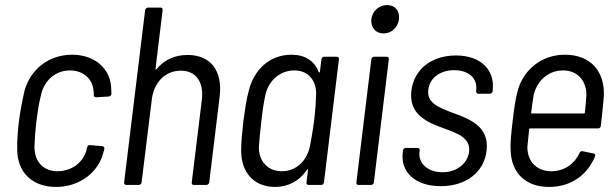

<svg xmlns="http://www.w3.org/2000/svg" viewBox="-20 -730 2432 758"><path d="M201 8C295 8 369 -50 388 -128C390 -133 391 -138 392 -142C393 -149 389 -152 384 -153L335 -157C330 -158 326 -155 324 -148C323 -145 323 -143 322 -140C312 -94 267 -54 207 -54C150 -54 116 -93 116 -150C117 -176 119 -211 124 -253C129 -293 135 -329 142 -355C154 -412 199 -452 256 -452C312 -452 346 -415 349 -373C350 -369 350 -366 350 -361C350 -359 350 -357 350 -355C350 -348 354 -346 360 -346L409 -349C414 -349 419 -353 420 -360L419 -381C417 -456 357 -514 265 -514C171 -514 99 -455 76 -369C69 -337 61 -298 55 -254C50 -212 47 -172 48 -138C49 -50 107 8 201 8Z M721 -513C673 -513 630 -496 598 -457C595 -454 594 -456 594 -459L622 -690C623 -696 620 -700 614 -700H564C559 -700 554 -696 553 -690L470 -10C469 -4 473 0 478 0H528C534 0 538 -4 539 -10L579 -335C587 -406 633 -451 694 -451C753 -451 785 -407 777 -337L737 -10C736 -4 739 0 745 0H795C800 0 805 -4 806 -10L847 -347C860 -450 812 -513 721 -513Z M1249 -496 1243 -447C1243 -443 1240 -443 1238 -446C1221 -490 1184 -514 1131 -514C1045 -514 982 -455 962 -371C953 -340 947 -296 941 -253C936 -210 932 -168 932 -138C931 -51 981 8 1066 8C1118 8 1163 -16 1192 -60C1193 -63 1196 -63 1196 -59L1190 -10C1189 -4 1192 0 1198 0H1248C1254 0 1258 -4 1259 -10L1318 -496C1319 -502 1316 -506 1310 -506H1260C1255 -506 1250 -502 1249 -496ZM1203 -150C1191 -96 1150 -54 1093 -54C1037 -54 1001 -94 1002 -150C1004 -177 1006 -201 1012 -253C1018 -305 1022 -329 1028 -356C1040 -411 1085 -452 1142 -452C1198 -452 1230 -411 1228 -356C1227 -329 1226 -305 1220 -252C1213 -201 1208 -177 1203 -150Z M1494 -598C1526 -598 1551 -622 1555 -654C1559 -687 1540 -710 1508 -710C1477 -710 1450 -687 1446 -654C1443 -622 1463 -598 1494 -598ZM1395 0H1445C1451 0 1455 -4 1456 -10L1515 -496C1516 -502 1513 -506 1507 -506H1457C1452 -506 1447 -502 1446 -496L1387 -10C1386 -4 1389 0 1395 0Z M1720 5C1820 5 1891 -50 1901 -135C1913 -231 1833 -261 1766 -285C1711 -306 1664 -324 1671 -376C1676 -421 1717 -453 1773 -453C1833 -453 1866 -418 1860 -374V-370C1859 -364 1863 -360 1868 -360H1914C1920 -360 1924 -364 1925 -370V-372C1935 -453 1879 -511 1780 -511C1685 -511 1615 -458 1604 -372C1593 -277 1667 -247 1733 -223C1788 -203 1838 -185 1832 -131C1826 -85 1784 -50 1727 -50C1667 -50 1631 -87 1636 -129L1637 -136C1638 -142 1635 -146 1629 -146H1582C1576 -146 1572 -142 1571 -136L1570 -127C1561 -51 1619 5 1720 5Z M2157 -54C2098 -54 2062 -93 2062 -150C2064 -169 2066 -193 2069 -219C2069 -222 2071 -223 2073 -223H2341C2347 -223 2351 -227 2352 -233C2357 -278 2362 -321 2364 -354C2367 -448 2312 -514 2210 -514C2117 -514 2043 -453 2022 -365C2014 -333 2009 -295 2004 -253C1999 -209 1994 -170 1996 -135C1999 -49 2053 8 2148 8C2233 8 2298 -38 2329 -112C2332 -118 2329 -123 2324 -124L2280 -133C2275 -134 2270 -132 2268 -126C2248 -83 2208 -54 2157 -54ZM2203 -452C2260 -452 2295 -412 2295 -355C2294 -335 2292 -311 2289 -286C2289 -283 2287 -282 2285 -282H2080C2078 -282 2077 -283 2077 -286C2080 -311 2084 -335 2087 -356C2101 -412 2145 -452 2203 -452Z"/></svg>

Font: Barlow Semi Condensed
Style: Italic
Weight: 400
Width: 4
Italic angle: -7°
Designer: Jeremy Tribby
Foundry: Tribby Type
Version: Version 1.422;hotconv 1.0.109;makeotfexe 2.5.65596